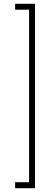

<svg xmlns="http://www.w3.org/2000/svg" viewBox="-20 -770 223 1010"><path d="M164 220H59.5V188.5H133V-719H59.5V-750H164Z"/></svg>

Font: Imbue 10pt ExtraLight
Style: Regular
Weight: 200
Designer: Tyler Finck
Foundry: Etcetera Type Company
Version: Version 1.102; ttfautohint (v1.8.3)